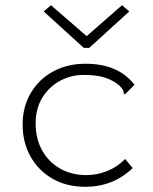

<svg xmlns="http://www.w3.org/2000/svg" viewBox="-20 -707 590 738"><path d="M308 11Q236 11 182 -20Q128 -51 97.5 -105Q67 -159 67 -228Q67 -297 98.5 -350Q130 -403 184.5 -432.5Q239 -462 309 -462Q435 -462 497 -381L467 -351L460 -344L455 -349Q456 -356 452.5 -362Q449 -368 437 -380Q412 -400 380.5 -409.5Q349 -419 302 -419Q253 -419 211 -396.5Q169 -374 143 -332Q117 -290 117 -233Q117 -173 142.5 -128Q168 -83 212 -58.5Q256 -34 312 -34Q354 -34 393 -50Q432 -66 461 -96L490 -61Q415 11 308 11ZM176 -687 313 -568 449 -687 477 -663 323 -523H302L148 -663Z"/></svg>

Font: Inconsolata SemiExpanded Light
Style: Regular
Weight: 300
Width: 6
Monospace: yes
Designer: Raph Levien, Cyreal, Brenton Simpson
Foundry: Raph Levien, Cyreal, Google
Version: Version 3.001; ttfautohint (v1.8.2.53-6de2)